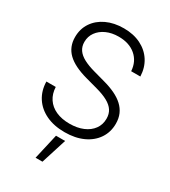

<svg xmlns="http://www.w3.org/2000/svg" viewBox="-232 -851 1066 1204"><g transform="rotate(30 301.0 -249.0)"><path d="M302.7 11.7Q225.6 11.7 168.5 -15.4Q111.3 -42.5 79.3 -91.6Q47.4 -140.6 45.9 -206.5H113.8Q115.7 -158.2 139.2 -122.8Q162.6 -87.4 204.6 -68.6Q246.6 -49.8 302.7 -49.8Q358.4 -49.8 400.4 -67.6Q442.4 -85.4 465.8 -117.7Q489.3 -149.9 489.3 -192.9Q489.3 -227.1 473.4 -251.7Q457.5 -276.4 424.1 -294.9Q390.6 -313.5 337.9 -327.6L255.4 -350.1Q155.8 -377 108.9 -422.4Q62 -467.8 62 -538.1Q62 -597.7 92.3 -642.8Q122.6 -688 176.5 -713.4Q230.5 -738.8 301.3 -738.8Q371.6 -738.8 424.6 -712.4Q477.5 -686 507.8 -638.7Q538.1 -591.3 540.5 -528.3H474.1Q469.7 -596.7 422.6 -637Q375.5 -677.2 299.3 -677.2Q249.5 -677.2 210.7 -659.7Q171.9 -642.1 149.9 -611.3Q127.9 -580.6 127.9 -541Q127.9 -508.3 144.5 -484.1Q161.1 -460 194.1 -442.4Q227.1 -424.8 275.4 -411.6L356.4 -389.2Q403.8 -376.5 440.9 -358.9Q478 -341.3 503.7 -317.6Q529.3 -293.9 542.5 -263.7Q555.7 -233.4 555.7 -194.8Q555.7 -134.3 524.4 -87.6Q493.2 -41 436.3 -14.6Q379.4 11.7 302.7 11.7ZM226.1 241.2 268.1 57.6H334L275.9 241.2Z"/></g></svg>

Font: Inter 28pt Light
Style: Regular
Weight: 300
Designer: Rasmus Andersson
Foundry: rsms
Version: Version 4.001;git-66647c0bb